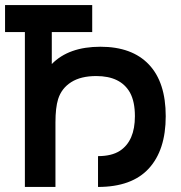

<svg xmlns="http://www.w3.org/2000/svg" viewBox="-20 -740 716 760"><path d="M199.5 0H78.5V-613H0V-720H345V-613H185V-486.5Q252 -555 377.5 -555Q502.5 -555 569.2 -484.8Q636 -414.5 636 -280Q636 -146 569 -73Q502 0 368 0V-122Q422 -122 454.5 -143Q514 -182 514 -280Q514 -338 494.5 -373.5Q457.5 -439 361 -439Q300 -439 261.8 -414.8Q223.5 -390.5 210 -347.5Q199.5 -313.5 199.5 -255.5Z"/></svg>

Font: Vortex Mix
Style: Bold
Weight: 700
Designer: Mikhail Sharanda
Foundry: Mikhail Sharanda
Version: Version 4.504;Glyphs 3.1.2 (3151)